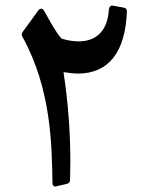

<svg xmlns="http://www.w3.org/2000/svg" viewBox="-20 -662 537 693"><path d="M180.2 11.2 221.7 1.5C228.5 0 232.9 -5.4 232.9 -12.2L233.9 -77.6C233.9 -186.5 225.6 -293.9 209.5 -399.4C209 -401.4 210 -401.8 211.9 -401.4C229.5 -398.4 246.1 -396.5 261.7 -396.5C372.1 -396.5 433.1 -474.6 438 -621.6C438 -629.4 434.1 -633.3 424.8 -634.8L387.2 -641.6C379.9 -643.1 374 -637.2 373 -627.9C368.7 -552.7 329.1 -512.7 264.2 -512.7C247.1 -512.7 228 -515.1 207.5 -521C203.6 -522 202.1 -522.9 200.7 -524.4C182.6 -544.4 161.1 -583.5 138.7 -624C136.2 -628.4 132.3 -630.8 128.4 -630.8C125 -630.8 121.6 -628.9 118.7 -625L62 -546.9C59.6 -543.9 58.6 -540.5 58.6 -537.1C58.6 -534.7 59.1 -532.2 60.6 -529.8C166 -340.3 167 -135.2 169.4 -1.5C169.4 6.8 173.3 11.2 180.2 11.2Z"/></svg>

Font: Pfont
Style: Regular
Weight: 400
Designer: Damoon Khanjanzadeh
Foundry: pfont
Version: Version 1.000;PS 000.300;hotconv 1.0.88;makeotf.lib2.5.64775